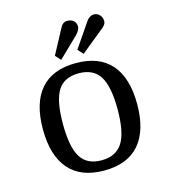

<svg xmlns="http://www.w3.org/2000/svg" viewBox="-102 -745 735 834"><g transform="rotate(-15 265.5 -328.0)"><path d="M171.5 -384.5Q143 -339 143 -235Q143 -131 171.5 -85Q200 -39 265 -39Q330 -39 359.5 -85Q389 -131 389 -235Q389 -339 360 -384.5Q331 -430 265.5 -430Q200 -430 171.5 -384.5ZM106.5 -55Q53 -117 53 -235Q53 -353 106.5 -414.5Q160 -476 265 -476Q370 -476 423.5 -414.5Q477 -353 477 -235Q477 -117 423.5 -55Q370 7 265 7Q160 7 106.5 -55ZM246 -642Q257 -663 276 -663Q295 -663 305.5 -653Q316 -643 316 -627Q316 -611 296 -591L208 -506L186 -530ZM365 -644Q380 -660 395.5 -660Q411 -660 421.5 -648.5Q432 -637 432 -620Q432 -603 406 -585L309 -506L287 -530Z"/></g></svg>

Font: Caladea
Style: Regular
Weight: 400
Designer: Carolina Giovagnoli and Andres Torresi
Foundry: Carolina Giovagnoli and Andres Torresi
Version: Version 1.002